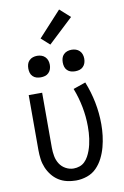

<svg xmlns="http://www.w3.org/2000/svg" viewBox="-104 -1031 709 1098"><g transform="rotate(-10 250.0 -482.0)"><path d="M246 8Q220 8 194 2Q168 -4 146 -18Q124 -32 107.5 -53Q91 -74 81 -98Q71 -122 67.5 -148Q64 -174 64 -200V-520H142V-200Q142 -176 146.5 -151.5Q151 -127 164 -106.5Q177 -86 199 -74Q221 -62 245 -62Q263 -62 280 -68Q297 -74 309.5 -86.5Q322 -99 330.5 -114.5Q339 -130 345 -146.5Q351 -163 355 -180Q359 -197 361.5 -214.5Q364 -232 365 -249.5Q366 -267 366 -285Q366 -342 355 -399Q344 -456 323 -510L395 -535Q419 -475 431.5 -412Q444 -349 444 -284Q444 -251 440 -218Q436 -185 427.5 -153Q419 -121 404 -91Q389 -61 366 -37.5Q343 -14 311 -3Q279 8 246 8ZM350 -608Q337 -608 325 -611.5Q313 -615 304 -624Q295 -633 291.5 -645Q288 -657 288 -670Q288 -683 291.5 -695Q295 -707 304 -716Q313 -725 325 -729Q337 -733 350 -733Q363 -733 375 -729Q387 -725 396 -716Q405 -707 409 -695Q413 -683 413 -670Q413 -657 409 -645Q405 -633 396 -624Q387 -615 375 -611.5Q363 -608 350 -608ZM150 -608Q137 -608 125 -611.5Q113 -615 104 -624Q95 -633 91.5 -645Q88 -657 88 -670Q88 -683 91.5 -695Q95 -707 104 -716Q113 -725 125 -729Q137 -733 150 -733Q163 -733 175 -729Q187 -725 196 -716Q205 -707 209 -695Q213 -683 213 -670Q213 -657 209 -645Q205 -633 196 -624Q187 -615 175 -611.5Q163 -608 150 -608ZM236 -783 187 -827 320 -972 380 -918Z"/></g></svg>

Font: Zed Mono
Style: Regular
Weight: 400
Monospace: yes
Designer: Belleve Invis
Foundry: Belleve Invis
Version: Version 1.0.0; ttfautohint (v1.8.4)